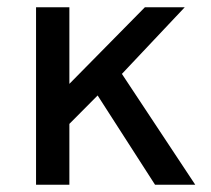

<svg xmlns="http://www.w3.org/2000/svg" viewBox="-20 -510 583 530"><path d="M79.5 0V-490H171.5V-278.5L380 -490H490L316.5 -306L519 0H408L249.5 -246.5L171.5 -168V0Z"/></svg>

Font: Geologica Light
Style: Regular
Weight: 300
Designer: Sindre Bremnes, Frode Helland
Foundry: Monokrom Skriftforlag AS
Version: Version 1.010; ttfautohint (v1.8.4.7-5d5b);gftools[0.9.28]